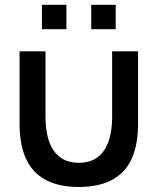

<svg xmlns="http://www.w3.org/2000/svg" viewBox="-20 -750 644 785"><path d="M60 -246.5C60 -134 89.5 14.5 302.5 14.5C515.5 14.5 544.5 -134 544.5 -246.5V-540H438.5V-274.5C438.5 -190.5 417 -84.5 302.5 -84.5C187.5 -84.5 166 -190.5 166 -274.5V-540H60ZM151.5 -630.5H251.5V-730.5H151.5ZM353 -630.5H453V-730.5H353Z"/></svg>

Font: Eudonet SemiBold
Style: Regular
Weight: 600
Designer: Mikhail Sharanda
Foundry: Mikhail Sharanda
Version: Version 4.503;Glyphs 3.1.2 (3151)